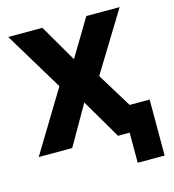

<svg xmlns="http://www.w3.org/2000/svg" viewBox="-125 -805 985 1085"><g transform="rotate(-15 367.0 -262.0)"><path d="M546 176V0H503.5V-151.5H703.5V176ZM14 0 230.5 -356.5 23 -700H223L349.5 -482.5L480 -700H675L462.5 -353.5L679.5 0H478L342.5 -231L210 0Z"/></g></svg>

Font: Geologica Roman
Style: Bold
Weight: 700
Designer: Sindre Bremnes, Frode Helland
Foundry: Monokrom Skriftforlag AS
Version: Version 1.010;gftools[0.9.28]